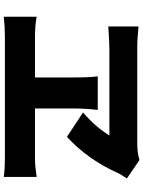

<svg xmlns="http://www.w3.org/2000/svg" viewBox="112 -886 775 1040"><g transform="rotate(90 500.0 -366.5)"><path d="M249 -571Q208 -571 124 -565V-729Q185 -722 237 -722H759Q808 -722 847 -734L947 -666Q924 -630 919 -620Q848 -458 722 -341L590 -428Q670 -498 714 -571ZM838 -168Q878 -168 939 -177V1Q894 -5 838 -5H178Q125 -5 71 1V-177Q122 -168 178 -168H400V-373Q400 -467 394 -508H576Q568 -443 568 -372V-168Z"/></g></svg>

Font: Source Han Sans CN Heavy
Style: Bold
Weight: 900
Designer: Ryoko NISHIZUKA (kana & ideographs); Paul D. Hunt (Latin, Greek & Cyrillic); Wenlong ZHANG (bopomofo); Sandoll Communica
Foundry: Adobe Systems Incorporated
Version: Version 1.000;PS 1;hotconv 1.0.78;makeotf.lib2.5.61930